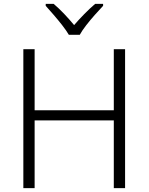

<svg xmlns="http://www.w3.org/2000/svg" viewBox="-20 -967 764 987"><path d="M623 0H565V-348H158V0H100V-714H158V-400H565V-714H623ZM334 -788Q321 -810 300 -837Q279 -864 256 -890.5Q233 -917 215 -937V-947H256Q283 -924 310.5 -895Q338 -866 361 -838Q385 -866 413.5 -895Q442 -924 469 -947H510V-937Q491 -917 467.5 -890.5Q444 -864 423 -837Q402 -810 390 -788Z"/></svg>

Font: Noto Sans Light
Style: Regular
Weight: 300
Designer: Monotype Design Team
Foundry: Monotype Imaging Inc.
Version: Version 2.007